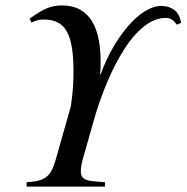

<svg xmlns="http://www.w3.org/2000/svg" viewBox="-20 -688 688 708"><path d="M648 -604C644 -622 639 -639 622 -652C608 -662 593 -666 574 -666C494 -666 399 -546 352 -416V-415H349C351 -431 351 -446 351 -461C351 -578 316 -668 208 -668C162 -668 131 -649 89 -619L96 -605C117 -614 124 -616 142 -616C222 -616 251 -562 251 -423C251 -384 249 -348 241 -295L185 -98C167 -34 144 -20 78 -16V0H367V-16L331 -19C292 -22 278 -31 278 -56C278 -69 280 -84 288 -111L328 -251C360 -364 457 -622 592 -622C611 -622 623 -610 632 -597Z"/></svg>

Font: STIXGeneral
Style: Italic
Weight: 400
Italic angle: -16.33°
Designer: MicroPress Inc., with final additions and corrections provided by Coen Hoffman, Elsevier (retired)
Version: Version 1.1.0